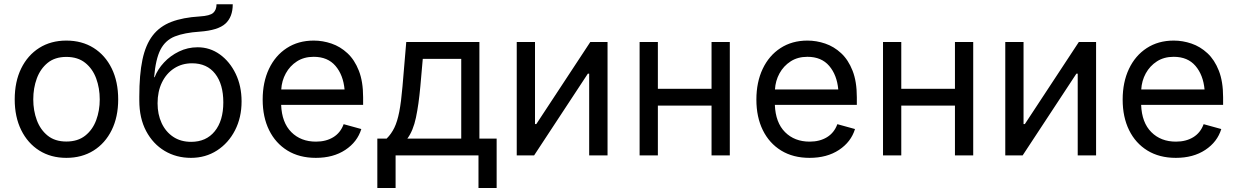

<svg xmlns="http://www.w3.org/2000/svg" viewBox="-20 -748 5955 924"><path d="M299.3 11.7Q225.1 11.7 169.2 -23.4Q113.3 -58.6 82 -122.1Q50.8 -185.5 50.8 -269.5Q50.8 -355 82 -418.7Q113.3 -482.4 169.2 -517.6Q225.1 -552.7 299.3 -552.7Q374 -552.7 430.2 -517.6Q486.3 -482.4 517.6 -418.7Q548.8 -355 548.8 -269.5Q548.8 -185.5 517.6 -122.1Q486.3 -58.6 430.2 -23.4Q374 11.7 299.3 11.7ZM299.3 -66.9Q354.5 -66.9 390.1 -95.2Q425.8 -123.5 442.9 -169.7Q460 -215.8 460 -269.5Q460 -323.7 442.9 -370.4Q425.8 -417 390.1 -445.6Q354.5 -474.1 299.3 -474.1Q244.6 -474.1 209.5 -445.6Q174.3 -417 157.2 -370.6Q140.1 -324.2 140.1 -269.5Q140.1 -215.8 157.2 -169.7Q174.3 -123.5 209.5 -95.2Q244.6 -66.9 299.3 -66.9Z M898.9 11.7Q828.6 11.7 772.5 -21.7Q716.3 -55.2 683.3 -117.2Q650.4 -179.2 650.4 -264.6V-283.2Q650.4 -388.7 665.5 -460.7Q680.7 -532.7 714.6 -576.9Q748.5 -621.1 804.4 -642.6Q860.4 -664.1 941.4 -668.9Q990.7 -671.9 1006.3 -686.3Q1022 -700.7 1022 -727.5H1100.1Q1100.1 -666.5 1064.9 -634.3Q1029.8 -602.1 941.4 -595.7Q867.7 -590.8 821.8 -572.8Q775.9 -554.7 752.4 -509.3Q729 -463.9 721.7 -376.5H724.1Q738.8 -414.6 769.3 -447.3Q799.8 -480 841.6 -500.2Q883.3 -520.5 931.2 -520.5Q990.2 -520.5 1038.1 -486.1Q1085.9 -451.7 1114.3 -392.8Q1142.6 -334 1142.6 -259.8Q1142.6 -182.6 1111.1 -121.1Q1079.6 -59.6 1024.4 -23.9Q969.2 11.7 898.9 11.7ZM899.9 -65.4Q972.2 -65.4 1013.4 -116.2Q1054.7 -167 1054.7 -255.4Q1054.7 -342.8 1015.4 -393.1Q976.1 -443.4 904.3 -443.4Q855.5 -443.4 817.9 -418.9Q780.3 -394.5 759.3 -351.1Q738.3 -307.6 738.3 -251Q738.3 -197.8 757.8 -155.8Q777.3 -113.8 813.5 -89.6Q849.6 -65.4 899.9 -65.4Z M1500 11.7Q1420.9 11.7 1363.5 -23.4Q1306.2 -58.6 1275.1 -121.6Q1244.1 -184.6 1244.1 -268.6Q1244.1 -352.5 1274.4 -416.5Q1304.7 -480.5 1360.1 -516.6Q1415.5 -552.7 1489.7 -552.7Q1533.2 -552.7 1575.4 -538.3Q1617.7 -523.9 1652.1 -491.9Q1686.5 -460 1707 -407.7Q1727.5 -355.5 1727.5 -279.8V-243.2H1333Q1336.4 -157.7 1382.1 -112.1Q1427.7 -66.4 1500.5 -66.4Q1548.8 -66.4 1583.7 -87.6Q1618.7 -108.9 1633.8 -150.4L1718.8 -127Q1699.7 -64.9 1641.8 -26.6Q1584 11.7 1500 11.7ZM1333.5 -317.4H1638.2Q1631.8 -387.2 1594.5 -430.9Q1557.1 -474.6 1489.7 -474.6Q1442.9 -474.6 1408.9 -452.6Q1375 -430.7 1355.5 -395Q1335.9 -359.4 1333.5 -317.4Z M1795.9 156.7V-81.1H1840.8Q1863.3 -103.5 1877.7 -133.1Q1892.1 -162.6 1901.4 -209.7Q1910.6 -256.8 1917 -332L1935.1 -545.9H2287.1V-81.1H2370.1V156.7H2282.7V0H1883.8V156.7ZM1940.4 -81.1H2199.7V-464.8H2014.6L2002.9 -332Q1995.1 -245.1 1981.7 -181.9Q1968.3 -118.7 1940.4 -81.1Z M2903.8 0H2815.4V-393.6H2809.1L2550.3 0H2466.8V-545.9H2554.7V-150.9H2561L2820.8 -545.9H2903.8Z M3146 -545.9V-320.8H3404.3V-545.9H3492.2V0H3404.3V-239.7H3146V0H3058.1V-545.9Z M3876 11.7Q3796.9 11.7 3739.5 -23.4Q3682.1 -58.6 3651.1 -121.6Q3620.1 -184.6 3620.1 -268.6Q3620.1 -352.5 3650.4 -416.5Q3680.7 -480.5 3736.1 -516.6Q3791.5 -552.7 3865.7 -552.7Q3909.2 -552.7 3951.4 -538.3Q3993.7 -523.9 4028.1 -491.9Q4062.5 -460 4083 -407.7Q4103.5 -355.5 4103.5 -279.8V-243.2H3709Q3712.4 -157.7 3758.1 -112.1Q3803.7 -66.4 3876.5 -66.4Q3924.8 -66.4 3959.7 -87.6Q3994.6 -108.9 4009.8 -150.4L4094.7 -127Q4075.7 -64.9 4017.8 -26.6Q3960 11.7 3876 11.7ZM3709.5 -317.4H4014.2Q4007.8 -387.2 3970.5 -430.9Q3933.1 -474.6 3865.7 -474.6Q3818.8 -474.6 3784.9 -452.6Q3751 -430.7 3731.4 -395Q3711.9 -359.4 3709.5 -317.4Z M4317.4 -545.9V-320.8H4575.7V-545.9H4663.6V0H4575.7V-239.7H4317.4V0H4229.5V-545.9Z M5254.9 0H5166.5V-393.6H5160.2L4901.4 0H4817.9V-545.9H4905.8V-150.9H4912.1L5171.9 -545.9H5254.9Z M5638.7 11.7Q5559.6 11.7 5502.2 -23.4Q5444.8 -58.6 5413.8 -121.6Q5382.8 -184.6 5382.8 -268.6Q5382.8 -352.5 5413.1 -416.5Q5443.4 -480.5 5498.8 -516.6Q5554.2 -552.7 5628.4 -552.7Q5671.9 -552.7 5714.1 -538.3Q5756.3 -523.9 5790.8 -491.9Q5825.2 -460 5845.7 -407.7Q5866.2 -355.5 5866.2 -279.8V-243.2H5471.7Q5475.1 -157.7 5520.8 -112.1Q5566.4 -66.4 5639.2 -66.4Q5687.5 -66.4 5722.4 -87.6Q5757.3 -108.9 5772.5 -150.4L5857.4 -127Q5838.4 -64.9 5780.5 -26.6Q5722.7 11.7 5638.7 11.7ZM5472.2 -317.4H5776.9Q5770.5 -387.2 5733.2 -430.9Q5695.8 -474.6 5628.4 -474.6Q5581.5 -474.6 5547.6 -452.6Q5513.7 -430.7 5494.1 -395Q5474.6 -359.4 5472.2 -317.4Z"/></svg>

Font: Inter
Style: Regular
Weight: 400
Designer: Rasmus Andersson
Foundry: rsms
Version: Version 4.001;git-9221beed3